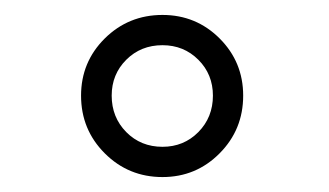

<svg xmlns="http://www.w3.org/2000/svg" viewBox="-20 -772 440 257"><path d="M197.5 -535Q152 -535 120.2 -566.8Q88.5 -598.5 88.5 -644Q88.5 -689 120.2 -720.5Q152 -752 197.5 -752Q242.5 -752 274 -720.5Q305.5 -689 305.5 -644Q305.5 -598.5 274 -566.8Q242.5 -535 197.5 -535ZM197.5 -575.5Q226 -575.5 245.5 -595.2Q265 -615 265 -644Q265 -672.5 245.5 -692Q226 -711.5 197.5 -711.5Q168.5 -711.5 149 -692Q129.5 -672.5 129.5 -644Q129.5 -615 149 -595.2Q168.5 -575.5 197.5 -575.5Z"/></svg>

Font: Trispace SemiCondensed ExtraLight
Style: Regular
Weight: 200
Width: 4
Designer: Tyler Finck
Foundry: Etcetera Type Company
Version: Version 1.210; ttfautohint (v1.8.3)